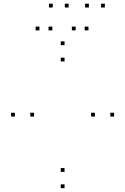

<svg xmlns="http://www.w3.org/2000/svg" viewBox="-20 -970 660 1012"><path d="M320.2 -732V-752H300.2V-732ZM58.5 -355.7V-375.7H38.5V-355.7ZM320.2 21.7V1.7H300.2V21.7ZM581.5 -355.7V-375.7H561.5V-355.7ZM320.2 -64.2V-84.2H300.2V-64.2ZM159.7 -355.7V-375.7H139.7V-355.7ZM320.2 -646.2V-666.2H300.2V-646.2ZM480.3 -355.7V-375.7H460.3V-355.7ZM255.8 -809.8V-829.8H235.8V-809.8ZM341.7 -930.5V-950.5H321.7V-930.5ZM258 -930.5V-950.5H238V-930.5ZM187.8 -809.8V-829.8H167.8V-809.8ZM446.3 -809.8V-829.8H426.3V-809.8ZM532.7 -930.5V-950.5H512.7V-930.5ZM448.5 -930.5V-950.5H428.5V-930.5ZM378.8 -809.8V-829.8H358.8V-809.8Z"/></svg>

Font: Monaspace Neon Dots Var
Style: Regular
Weight: 400
Designer: Riley Cran and the Lettermatic Team
Version: Version 1.100 (Monaspace Neon Dots)